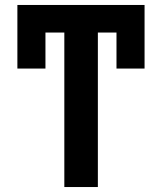

<svg xmlns="http://www.w3.org/2000/svg" viewBox="-20 -750 653 773"><path d="M449 -474V-619H374V3H239V-619H163V-474H50V-730H562V-474Z"/></svg>

Font: Sinter Bold
Style: Regular
Weight: 700
Foundry: Adobe & rsms
Version: Version 1.000